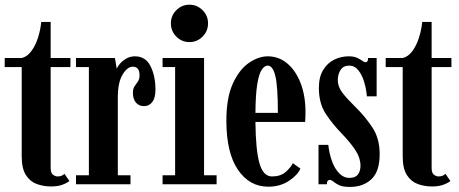

<svg xmlns="http://www.w3.org/2000/svg" viewBox="-20 -764 1902 796"><path d="M191.5 9Q160.5 9 132.8 -1Q105 -11 87.5 -38Q70 -65 70 -116V-486H-0.5V-523.5H70Q92 -528.5 109 -550.8Q126 -573 136.8 -605.5Q147.5 -638 151 -673H190V-523.5H272V-486H190V-67.5Q190 -46.5 199.8 -39.5Q209.5 -32.5 218.5 -32.5Q237.5 -32.5 247 -43.5L268 -13.5Q254.5 -3.5 236 2.8Q217.5 9 191.5 9Z M295 0V-37.5H348.5V-486H295V-523.5H456.5L464 -479Q466.5 -486.5 476.5 -498.8Q486.5 -511 502.8 -520.8Q519 -530.5 539.5 -530.5Q583.5 -530.5 604 -489.8Q624.5 -449 624.5 -392Q624.5 -358.5 611.5 -341.2Q598.5 -324 577 -324Q556 -324 543.5 -338.8Q531 -353.5 531 -379.5Q531 -396.5 538 -406.5Q545 -416.5 551.8 -426.2Q558.5 -436 558.5 -452Q558.5 -487.5 530.5 -487.5Q508 -487.5 488.2 -454.8Q468.5 -422 468.5 -361V-37.5H521V0Z M766 -589.5Q733.5 -589.5 711 -612.2Q688.5 -635 688.5 -667.5Q688.5 -699 711 -721.8Q733.5 -744.5 766 -744.5Q797 -744.5 819.8 -721.8Q842.5 -699 842.5 -667.5Q842.5 -635 819.8 -612.2Q797 -589.5 766 -589.5ZM654 0V-37.5H706V-486H654V-523.5H826V-37.5H878V0Z M1092.5 10Q1014 10 966.2 -60.5Q918.5 -131 918.5 -263.5Q918.5 -358.5 945.2 -417.2Q972 -476 1011.8 -503.2Q1051.5 -530.5 1090 -530.5Q1136 -530.5 1171.2 -500.8Q1206.5 -471 1226.5 -418.8Q1246.5 -366.5 1246.5 -299.5Q1246.5 -278.5 1245 -258.5H1039Q1040 -143 1055.5 -87.8Q1071 -32.5 1107.5 -32.5Q1143 -32.5 1164 -50.8Q1185 -69 1194 -87.5L1225.5 -65Q1213.5 -37.5 1177.2 -13.8Q1141 10 1092.5 10ZM1090 -492Q1076.5 -492 1065 -474.8Q1053.5 -457.5 1046.5 -414.8Q1039.5 -372 1039 -296H1132Q1132 -406.5 1121.5 -449.2Q1111 -492 1090 -492Z M1431 11Q1401.5 11 1386.2 3.8Q1371 -3.5 1362.8 -10.8Q1354.5 -18 1347 -18Q1335 -18 1335 0H1300.5V-163.5H1341Q1345 -127.5 1356.2 -96.2Q1367.5 -65 1386 -45.8Q1404.5 -26.5 1429 -26.5Q1453.5 -26.5 1464 -40.8Q1474.5 -55 1474.5 -77Q1474.5 -109 1454.2 -140.2Q1434 -171.5 1398 -209Q1358 -250 1330 -293Q1302 -336 1302 -399Q1302 -445 1319.8 -474Q1337.5 -503 1365.8 -516.8Q1394 -530.5 1425.5 -530.5Q1447.5 -530.5 1460.8 -524.2Q1474 -518 1482 -512Q1490 -506 1496 -506Q1506 -506 1506 -523.5H1541.5V-364.5H1501Q1498.5 -395 1489.8 -424.2Q1481 -453.5 1465.5 -472.8Q1450 -492 1427.5 -492Q1403.5 -492 1392 -474Q1380.5 -456 1380.5 -432.5Q1380.5 -404 1400.5 -378.2Q1420.5 -352.5 1456 -318Q1495 -279.5 1524.5 -234.5Q1554 -189.5 1554 -125Q1554 -53 1519.8 -21Q1485.5 11 1431 11Z M1771 9Q1740 9 1712.2 -1Q1684.5 -11 1667 -38Q1649.5 -65 1649.5 -116V-486H1579V-523.5H1649.5Q1671.5 -528.5 1688.5 -550.8Q1705.5 -573 1716.2 -605.5Q1727 -638 1730.5 -673H1769.5V-523.5H1851.5V-486H1769.5V-67.5Q1769.5 -46.5 1779.2 -39.5Q1789 -32.5 1798 -32.5Q1817 -32.5 1826.5 -43.5L1847.5 -13.5Q1834 -3.5 1815.5 2.8Q1797 9 1771 9Z"/></svg>

Font: Imbue 10pt
Style: Bold
Weight: 700
Designer: Tyler Finck
Foundry: Etcetera Type Company
Version: Version 1.102; ttfautohint (v1.8.3)